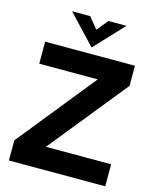

<svg xmlns="http://www.w3.org/2000/svg" viewBox="-131 -989 874 1078"><g transform="rotate(15 306.5 -450.5)"><path d="M26 -117 390 -569H50V-697H572V-580L207 -128H586V0H26ZM152 -901H257L310 -836L363 -901H468L310 -733Z"/></g></svg>

Font: Hanken Grotesk ExtraBold
Style: Regular
Weight: 800
Designer: Alfredo Marco Pradil
Foundry: Hanken Design Co.
Version: Version 3.014